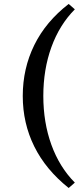

<svg xmlns="http://www.w3.org/2000/svg" viewBox="-20 -732 400 976"><path d="M329.1 -711.9 360.4 -684.6Q282.2 -605.5 241.2 -492.2Q200.2 -378.9 200.2 -244.1Q200.2 -109.4 241.2 3.9Q282.2 117.2 360.4 196.3L329.1 223.6Q212.9 130.9 154.3 12.7Q95.7 -105.5 95.7 -244.1Q95.7 -383.8 154.3 -502.9Q212.9 -622.1 329.1 -711.9Z"/></svg>

Font: Crimson Pro Medium
Style: Regular
Weight: 500
Designer: Jacques Le Bailly
Foundry: Baron von Fonthausen
Version: Version 1.003